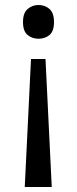

<svg xmlns="http://www.w3.org/2000/svg" viewBox="-20 -566 309 768"><path d="M196 -478Q196 -441 178 -426Q160 -411 134 -411Q109 -411 90.5 -426Q72 -441 72 -478Q72 -514 90.5 -530Q109 -546 134 -546Q160 -546 178 -530Q196 -514 196 -478ZM104 -330H162L187 182H79Z"/></svg>

Font: Noto Sans Vai
Style: Regular
Weight: 400
Designer: Monotype Design Team
Foundry: Monotype Imaging Inc.
Version: Version 2.001; ttfautohint (v1.8.4.7-5d5b)